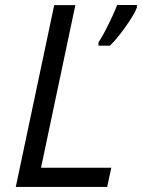

<svg xmlns="http://www.w3.org/2000/svg" viewBox="-20 -734 558 754"><path d="M42 0 192.9 -713.9H275.9L141.1 -75.2H417L400.9 0ZM517.6 -714.4V-704.6Q507.8 -677.7 473.1 -628.9Q438.5 -580.1 411.6 -554.7H366.7V-567.4Q384.8 -594.7 407.7 -641.6Q430.7 -688.5 439.9 -714.4Z"/></svg>

Font: OpenSans-Italic
Style: Italic
Weight: 400
Italic angle: -12°
Foundry: Ascender Corporation
Version: Version 1.10